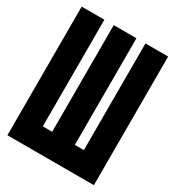

<svg xmlns="http://www.w3.org/2000/svg" viewBox="-172 -818 845 923"><g transform="rotate(30 250.0 -357.0)"><path d="M10 0V-714H136V-122H188V-714H314V-122H364V-714H490V0Z"/></g></svg>

Font: Noto Sans Mono ExtraCondensed Black
Style: Regular
Weight: 900
Width: 2
Designer: Monotype Design Team
Foundry: Monotype Imaging Inc.
Version: Version 2.014